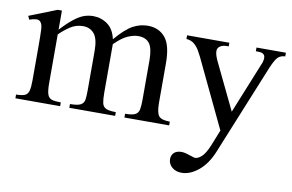

<svg xmlns="http://www.w3.org/2000/svg" viewBox="-72 -589 1423 935"><g transform="rotate(10 639.5 -121.5)"><path d="M774.9 0H553.7V-18.6Q588.9 -18.6 603.8 -26.6Q618.7 -34.7 622.1 -52.7Q625.5 -70.8 625.5 -101.1V-294.4Q625.5 -354.5 607.4 -378.4Q589.4 -402.3 551.8 -402.3Q529.3 -402.3 500.7 -390.1Q472.2 -377.9 436 -341.8V-101.1Q436 -69.3 439.9 -51.3Q443.8 -33.2 459 -25.9Q474.1 -18.6 507.8 -18.6V0H281.2V-18.6Q319.3 -18.6 334.5 -27.3Q349.6 -36.1 352.1 -54.4Q354.5 -72.8 354.5 -101.1V-294.4Q354.5 -354 334 -378.7Q313.5 -403.3 278.3 -403.3Q243.2 -403.3 213.6 -383.3Q184.1 -363.3 163.6 -341.8V-101.1Q163.6 -63.5 169.7 -45.9Q175.8 -28.3 191.4 -23.4Q207 -18.6 235.8 -18.6V0H14.6V-18.6Q43 -18.6 57.4 -24.7Q71.8 -30.8 76.7 -48.6Q81.5 -66.4 81.5 -101.1V-272.5Q81.5 -322.3 80.1 -352.5Q78.6 -382.8 64.9 -392.3Q51.3 -401.9 14.6 -388.7L6.3 -406.2L142.6 -460H163.6V-365.7Q200.2 -404.8 226.6 -425Q252.9 -445.3 274.7 -452.6Q296.4 -460 318.8 -460Q358.4 -460 389.9 -437.3Q421.4 -414.6 432.1 -365.7Q481.4 -422.9 516.6 -441.4Q551.8 -460 588.9 -460Q643.1 -460 675 -422.6Q707 -385.3 707 -294.4V-101.1Q707 -49.8 720.7 -34.2Q734.4 -18.6 774.9 -18.6Z M1273.4 -447.3V-429.2Q1252 -428.2 1238.8 -416.7Q1225.6 -405.3 1207 -361.8L1024.9 84.5Q999.5 147.9 957.8 182.4Q916 216.8 874 216.8Q844.7 216.8 826.2 200.4Q807.6 184.1 807.6 160.6Q807.6 141.1 820.3 128.9Q833 116.7 857.9 116.7Q868.2 116.7 882.8 120.8Q897.5 125 909.9 129.4Q922.4 133.8 925.8 133.8Q941.4 133.8 958.7 117.9Q976.1 102.1 993.7 59.6L1024.9 -18.6L864.3 -355.5Q858.4 -367.2 849.1 -383.8Q839.8 -400.4 824.5 -413.8Q809.1 -427.2 784.7 -429.2V-447.3H993.7V-429.2H982.9Q964.8 -429.2 951.7 -420.9Q938.5 -412.6 938.5 -396.5Q938.5 -377.4 955.1 -343.8L1063.5 -118.7L1163.6 -365.7Q1170.9 -379.4 1173.1 -394.8Q1175.3 -410.2 1169.4 -418.5Q1166.5 -422.4 1159.7 -425.8Q1152.8 -429.2 1127.9 -429.2V-447.3Z"/></g></svg>

Font: BabelStone Roman
Style: Regular
Weight: 400
Designer: Walt Agee, Victor Gaultney, Peter Martin, Debbi Hosken, Becca Hirsbrunner (SIL); Andrew West (BabelStone)
Foundry: BabelStone
Version: Version 16.000